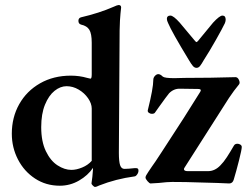

<svg xmlns="http://www.w3.org/2000/svg" viewBox="-20 -725 994 764"><path d="M344 5Q348 -20 350 -51V-57Q330 -27 294.5 -6.5Q259 14 218 14Q163 14 119.5 -14.5Q76 -43 51.5 -90.5Q27 -138 27 -193Q27 -258 56.5 -310.5Q86 -363 139.5 -393.5Q193 -424 262 -424Q296 -424 327 -415L340 -412Q345 -412 345 -429V-555Q345 -591 335.5 -606.5Q326 -622 303 -627Q292 -630 292 -642Q292 -653 302 -656Q375 -673 432 -698Q447 -705 452 -705Q462 -705 462 -695Q462 -694 459.5 -671.5Q457 -649 456 -604L453 -117Q453 -82 458 -67.5Q463 -53 475 -53Q490 -53 516 -56H521Q526 -56 528.5 -54Q531 -52 531 -46Q531 -38 525.5 -30.5Q520 -23 515 -23Q441 -13 375 13Q363 19 358 19Q355 19 349.5 13.5Q344 8 344 5ZM345 -85V-293Q345 -313 330.5 -334Q316 -355 293 -368.5Q270 -382 245 -382Q220 -382 197 -363.5Q174 -345 159 -308.5Q144 -272 144 -219Q144 -162 162.5 -123.5Q181 -85 209 -67Q237 -49 264 -49Q284 -49 307 -58.5Q330 -68 345 -85ZM559 -19Q559 -25 570.5 -41.5Q582 -58 585 -63L599 -83L624 -121Q723 -272 777 -360Q779 -364 779 -366Q779 -371 767 -371L697 -372Q672 -373 653 -354Q643 -342 613 -300L596 -276Q592 -272 585 -272Q578 -272 572.5 -276Q567 -280 568 -286Q590 -374 590 -407Q590 -416 596.5 -423Q603 -430 610 -430Q618 -430 628 -420Q636 -414 674 -414L715 -415Q819 -415 917 -418Q926 -418 931 -406.5Q936 -395 931 -389Q911 -365 891 -335L715 -59Q712 -55 712 -52Q712 -44 727 -44H808Q835 -44 857 -67Q870 -80 883 -100Q896 -120 911 -146Q915 -153 925 -153Q931 -153 936.5 -149.5Q942 -146 942 -140Q942 -130 931 -86.5Q920 -43 910 -10Q908 -3 903.5 1Q899 5 892 5L844 3Q825 3 772.5 1Q720 -1 665 -1Q646 -1 612 3L579 5Q575 5 567 -4Q559 -13 559 -19ZM731 -487Q663 -599 649 -633Q644 -643 644 -650Q644 -663 658 -663Q670 -663 695 -635L757 -561Q761 -557 762.5 -557.5Q764 -558 767 -561L828 -635Q854 -663 865 -663Q878 -663 878 -647Q878 -641 875 -633Q865 -612 839 -566Q813 -520 791 -486Q782 -470 776 -462.5Q770 -455 762 -455Q754 -455 747.5 -462.5Q741 -470 731 -487Z"/></svg>

Font: EB Garamond SemiBold
Style: Regular
Weight: 600
Designer: Georg Duffner and Octavio Pardo
Foundry: Georg Duffner
Version: Version 1.000